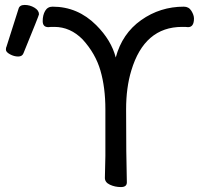

<svg xmlns="http://www.w3.org/2000/svg" viewBox="-20 -743 806 778"><path d="M494 -4Q494 15 470 15Q446 15 425.5 5.5Q405 -4 405 -22L407 -111V-300Q407 -388 387 -457Q367 -526 315 -583Q265 -634 200 -634Q182 -634 176 -633Q153 -633 153 -657.5Q153 -682 163 -699Q173 -716 193 -716Q295 -716 370 -641Q431 -580 449 -510Q475 -607 552 -661.5Q629 -716 725 -716Q745 -716 755.5 -699Q766 -682 766 -668Q766 -633 742 -633Q736 -634 718 -634Q565 -634 512 -457Q491 -388 491 -300Q491 -110 494 -4ZM75 -527Q70 -514 53.5 -514Q37 -514 20.5 -523Q4 -532 4 -541.5Q4 -551 6 -553L55 -707Q59 -723 80 -723Q101 -723 119.5 -712Q138 -701 138 -685Q138 -681 75 -527Z"/></svg>

Font: LXGW WenKai Lite Medium
Style: Regular
Weight: 500
Designer: LXGW / Fontworks Inc.
Foundry: LXGW / Fontworks Inc.
Version: Version 1.511; March 25, 2025